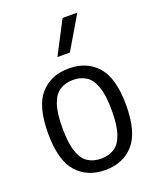

<svg xmlns="http://www.w3.org/2000/svg" viewBox="-150 -897 816 996"><g transform="rotate(-20 258.0 -399.0)"><path d="M258 9.5Q159.5 9.5 101 -56Q42.5 -121.5 42.5 -270.5Q42.5 -419.5 100.5 -485.2Q158.5 -551 258 -551Q357 -551 415.2 -485.2Q473.5 -419.5 473.5 -271Q473.5 -122 415.2 -56.2Q357 9.5 258 9.5ZM258 -53.5Q300 -53.5 330.5 -73Q361 -92.5 377.5 -139.5Q394 -186.5 394 -269Q394 -353.5 377.2 -401.2Q360.5 -449 330 -468.2Q299.5 -487.5 258 -487.5Q216.5 -487.5 185.8 -468.2Q155 -449 138.5 -402Q122 -355 122 -272Q122 -188 138.5 -140.2Q155 -92.5 185.5 -73Q216 -53.5 258 -53.5ZM223.5 -626.5 318 -808H399.5L292.5 -626.5Z"/></g></svg>

Font: Encode Sans SemiCondensed SemiCondensed
Style: Regular
Weight: 400
Width: 4
Designer: Multiple Designers
Foundry: Impallari Type
Version: Version 3.000; ttfautohint (v1.8.3) -l 8 -r 50 -G 200 -x 14 